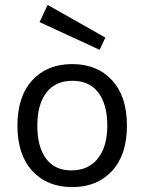

<svg xmlns="http://www.w3.org/2000/svg" viewBox="-20 -751 587 782"><path d="M497 -239Q497 -121 436.5 -55Q376 11 274 11Q172 11 111.5 -55Q51 -121 51 -239Q51 -358 111.5 -424Q172 -490 274 -490Q376 -490 436.5 -424Q497 -358 497 -239ZM417 -239Q417 -326 380.5 -374Q344 -422 275 -422Q206 -422 169 -374Q132 -326 132 -239Q132 -153 167.5 -105Q203 -57 271 -57Q340 -57 378.5 -105.5Q417 -154 417 -239ZM386 -548 141 -661 174 -731 409 -598Z"/></svg>

Font: Karla Neue
Style: Regular
Weight: 400
Designer: Jonathan Pinhorn
Foundry: PYRS Fontlab Ltd. / Made with FontLab
Version: Version 1.000;PS 001.001;hotconv 1.0.56